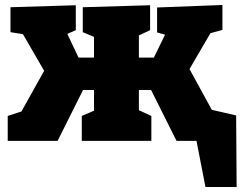

<svg xmlns="http://www.w3.org/2000/svg" viewBox="-20 -565 974 770"><path d="M11 0V-100L66 -118L157 -281L72 -428L22 -436V-536L284 -544V-444L250 -429L295 -334H357V-417L312 -436V-536L582 -544V-444L537 -423V-334H597L642 -426L610 -435V-535L872 -545V-445L824 -432L740 -288L833 -118L888 -100V0H688L586 -204H537V-123L587 -100V0H308V-100L357 -121V-204H313L211 0ZM707 -153 927 -102 929 185H804L768 0H727Z"/></svg>

Font: Bitter Black
Style: Regular
Weight: 900
Designer: Sol Matas, and Bitter project Authors
Foundry: Sol Matas
Version: Version 2.001